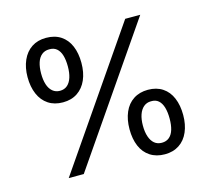

<svg xmlns="http://www.w3.org/2000/svg" viewBox="-104 -842 1070 975"><g transform="rotate(-15 431.0 -354.0)"><path d="M74.2 -548.8Q74.2 -598.6 91.3 -637.2Q108.4 -675.8 140.1 -696.8Q171.9 -717.8 215.8 -717.8Q261.7 -717.8 293.5 -696.8Q325.2 -675.8 341.3 -637.7Q357.4 -599.6 357.4 -548.8Q357.4 -498 340.8 -460Q324.2 -421.9 292.5 -400.4Q260.7 -378.9 215.8 -378.9Q170.9 -378.9 139.2 -399.9Q107.4 -420.9 90.8 -459.5Q74.2 -498 74.2 -548.8ZM286.1 -548.8Q286.1 -583 278.8 -607.4Q271.5 -631.8 255.9 -645Q240.2 -658.2 215.8 -657.2Q193.4 -657.2 177.2 -644Q161.1 -630.9 153.3 -606.4Q145.5 -582 145.5 -548.8Q145.5 -515.6 153.3 -491.2Q161.1 -466.8 177.2 -453.1Q193.4 -439.5 215.8 -439.5Q239.3 -439.5 254.9 -453.1Q270.5 -466.8 278.3 -491.2Q286.1 -515.6 286.1 -548.8ZM505.9 -159.2Q505.9 -210 522.5 -248.5Q539.1 -287.1 571.3 -308.1Q603.5 -329.1 647.5 -329.1Q692.4 -329.1 724.1 -308.1Q755.9 -287.1 772 -248.5Q788.1 -210 788.1 -159.2Q788.1 -109.4 771.5 -70.8Q754.9 -32.2 723.1 -11.2Q691.4 9.8 647.5 9.8Q602.5 9.8 570.3 -11.2Q538.1 -32.2 522 -70.3Q505.9 -108.4 505.9 -159.2ZM716.8 -159.2Q716.8 -193.4 709.5 -218.3Q702.1 -243.2 687 -256.3Q671.9 -269.5 647.5 -268.6Q625 -268.6 608.9 -254.9Q592.8 -241.2 584.5 -216.8Q576.2 -192.4 576.2 -159.2Q576.2 -126 584.5 -101.6Q592.8 -77.1 608.4 -64Q624 -50.8 647.5 -50.8Q670.9 -50.8 686.5 -64Q702.1 -77.1 709.5 -101.6Q716.8 -126 716.8 -159.2ZM629.9 -707H709L222.7 0H143.6Z"/></g></svg>

Font: Pretendard Std Variable
Style: Regular
Weight: 400
Designer: Base glyphs from Inter by Rasmus Andersson; Hangeul glyphs from Noto Sans CJK(Source Han Sans) by Jang Soo-young and Kan
Foundry: Kil Hyung-jin
Version: Version 1.309;Glyphs 3.2 (3225)